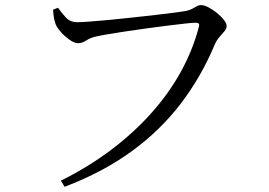

<svg xmlns="http://www.w3.org/2000/svg" viewBox="-20 -703 1040 741"><path d="M277.4 -617.3Q291.7 -617.3 324.5 -619.6Q357.3 -621.9 401.3 -626.1Q445.3 -630.3 492.2 -635.5Q539 -640.7 582 -645.5Q625 -650.2 656.5 -654.6Q688 -659 699.7 -661.2Q712.8 -664.1 722.2 -669.3Q731.6 -674.6 739.6 -679Q747.7 -683.4 755.8 -683.4Q767.3 -683.4 783.6 -675.2Q800 -667 816.3 -653.8Q832.5 -640.7 843.6 -626.9Q854.7 -613.2 854.7 -603Q854.7 -592.4 846 -582.2Q837.2 -571.9 826.7 -560Q816.3 -548.1 808.8 -531.3Q756.7 -406.5 677.6 -303Q598.5 -199.4 487.9 -118.9Q377.4 -38.4 229.5 17.9L214.8 -5.6Q322.7 -59.4 410.4 -125.8Q498 -192.2 565.4 -268Q632.7 -343.8 678.4 -426.9Q724 -509.9 747.1 -597.6Q750.5 -609.5 746.5 -612.4Q742.6 -615.3 734.6 -615.3Q724.1 -615.3 695.8 -612.2Q667.5 -609.1 628.8 -604.3Q590.1 -599.5 547.7 -593.7Q505.3 -587.8 465.6 -581.9Q425.8 -576 395.1 -570.7Q364.4 -565.4 350.4 -562Q329.6 -557.7 313.3 -547Q296.9 -536.3 281.9 -536.3Q267 -536.3 248.6 -549.3Q230.2 -562.3 215.1 -579.2Q200.1 -596.2 195.1 -608.7Q190.9 -619.8 188.5 -632.5Q186.1 -645.1 184.8 -665.7L203.9 -673.1Q216.2 -655 233.6 -636.2Q251 -617.3 277.4 -617.3Z"/></svg>

Font: Noto Serif SC
Style: Regular
Weight: 200
Designer: Ryoko NISHIZUKA 西塚涼子 (kana & ideographs); Frank Grießhammer (Latin, Greek & Cyrillic); Wenlong ZHANG 张文龙 (bopomofo); San
Foundry: Adobe
Version: Version 2.001;hotconv 1.1.0;makeotfexe 2.6.0